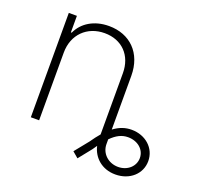

<svg xmlns="http://www.w3.org/2000/svg" viewBox="-118 -687 990 943"><g transform="rotate(20 376.5 -215.5)"><path d="M133.2 -353.7C133.2 -448.9 199.2 -512.4 290.1 -512.4C380.7 -512.4 440.7 -451 440.7 -358V-38C427.9 -23.4 415.1 -6.4 401.6 13.1L343.4 85.2L373.9 111.2L427.9 43.7C433.6 35.5 438.9 27.7 443.9 20.6C456.7 77.1 503.9 122.2 575.3 122.2C650.9 122.2 705.6 71.7 705.6 5.3C705.6 -61.8 649.9 -111.9 576.7 -111.9C544.4 -111.9 514.2 -101.9 484 -79.2V-359.7C484 -479 408 -552.6 298.3 -552.6C220.5 -552.6 161.9 -515.6 136.4 -459.2H132.1V-545.5H89.8V0H133.2ZM484 -28.1C513.1 -57.5 540.5 -71.4 572.8 -71.4C623.6 -71.4 661.6 -38.7 661.6 5.3C661.6 48.7 624.6 82.7 575.3 82.7C524.1 82.7 484 45.5 484 -3.2Z"/></g></svg>

Font: Karasuma Gothic
Style: Thin
Weight: 200
Designer: Rasmus Andersson / Ryoko Ishizuka
Foundry: rsms
Version: Version 1.00